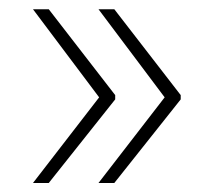

<svg xmlns="http://www.w3.org/2000/svg" viewBox="-20 -479 478 415"><path d="M229 -264.2 85.4 -83.5H51.3L194.3 -268.6L51.3 -459H85.4L229 -273.4ZM370.6 -264.2 227.1 -83.5H192.9L335.9 -268.6L192.9 -459H227.1L370.6 -273.4Z"/></svg>

Font: Hanuman Thin
Style: Regular
Weight: 100
Designer: Danh Hong
Version: Version 8.002; ttfautohint (v1.8.3)